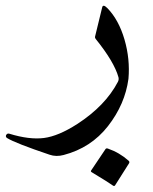

<svg xmlns="http://www.w3.org/2000/svg" viewBox="-103 -304 523 656"><path d="M246.1 -278.8Q249 -291 263.7 -276.4Q302.7 -236.3 322.3 -169.2Q341.8 -102.1 335.9 -34.7Q324.2 52.2 266.1 126.7Q208 201.2 114.3 225.6Q88.9 232.4 66.4 224.6Q-50.8 185.1 -79.1 167.5Q-83 165 -83 161.1Q-83 157.2 -79.6 154.3Q-76.2 151.4 -71.3 152.8Q-2.9 173.8 46.9 167.5Q96.7 161.1 161.1 119.6Q256.8 57.6 299.8 -24.4Q303.7 -31.7 301.8 -40Q287.1 -92.8 223.6 -171.4Q220.7 -175.8 221.7 -178.7ZM257.3 205.6Q259.8 201.7 265.6 203.6Q305.2 217.3 336.4 245.1Q340.8 249 337.9 253.9L290 329.6Q287.1 334 280 328.1Q272.9 322.3 210 284.2Q206.1 281.7 208.5 278.3Z"/></svg>

Font: Amiri
Style: Regular
Weight: 400
Designer: Khaled Hosny
Version: Version 000.108